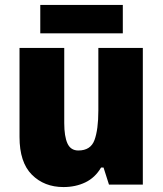

<svg xmlns="http://www.w3.org/2000/svg" viewBox="-20 -747 658 777"><path d="M558 -553V0H421L399 -69H389Q365 -28 325.5 -9Q286 10 237 10Q159 10 109 -40Q59 -90 59 -193V-553H240V-249Q240 -195 253 -166.5Q266 -138 297 -138Q347 -138 362.5 -180.5Q378 -223 378 -300V-553ZM477 -727V-612H143V-727Z"/></svg>

Font: Noto Sans SemiCondensed Black
Style: Regular
Weight: 900
Width: 4
Designer: Monotype Design Team
Foundry: Monotype Imaging Inc.
Version: Version 2.013; ttfautohint (v1.8.4.7-5d5b)